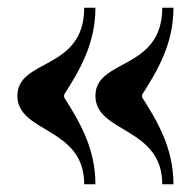

<svg xmlns="http://www.w3.org/2000/svg" viewBox="-20 -540 494 497"><path d="M198 -520C198 -357 25 -389 25 -292C25 -195 198 -212 198 -63H227C227 -156 186 -225 146 -288V-295C186 -358 227 -426 227 -520ZM400 -520C400 -357 227 -389 227 -292C227 -195 400 -212 400 -63H429C429 -156 388 -225 348 -288V-295C388 -358 429 -426 429 -520Z"/></svg>

Font: Ouroboros
Style: Regular
Weight: 400
Designer: Ariel Martín Pérez
Foundry: Velvetyne Type Foundry
Version: Version 2.001;hotconv 1.0.109;makeotfexe 2.5.65596